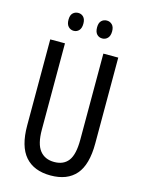

<svg xmlns="http://www.w3.org/2000/svg" viewBox="-133 -972 787 1058"><g transform="rotate(15 261.0 -442.5)"><path d="M455 -224Q455 -103 406 -46.5Q357 10 262 10Q167 10 117 -47Q67 -104 67 -223V-714H151V-222Q151 -140 180 -103.5Q209 -67 262 -67Q316 -67 343 -103Q370 -139 370 -223V-714H455ZM136 -845Q136 -871 148.5 -883Q161 -895 179 -895Q197 -895 209 -882.5Q221 -870 221 -845Q221 -819 209 -806Q197 -793 179 -793Q161 -793 148.5 -806Q136 -819 136 -845ZM299 -845Q299 -871 311.5 -883Q324 -895 342 -895Q360 -895 372.5 -882.5Q385 -870 385 -845Q385 -819 372.5 -806Q360 -793 342 -793Q323 -793 311 -806Q299 -819 299 -845Z"/></g></svg>

Font: Noto Sans Ethiopic ExtraCondensed
Style: Regular
Weight: 400
Width: 2
Designer: Monotype Design Team
Foundry: Monotype Imaging Inc.
Version: Version 2.102; ttfautohint (v1.8.4.7-5d5b)